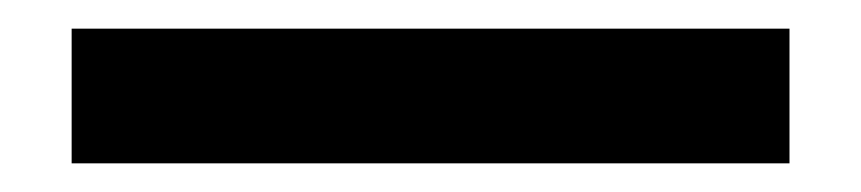

<svg xmlns="http://www.w3.org/2000/svg" viewBox="-20 62 601 134"><path d="M30 176V82H531V176Z"/></svg>

Font: IBM Plex Sans Arabic Medm
Style: Regular
Weight: 500
Designer: Mike Abbink, Paul van der Laan, Pieter van Rosmalen, Wael Morcos, Khajak Apelian
Foundry: Bold Monday
Version: Version 1.005